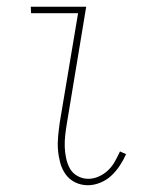

<svg xmlns="http://www.w3.org/2000/svg" viewBox="-20 -540 490 568"><path d="M240 8Q220 8 202.5 -0.5Q185 -9 174 -24.5Q163 -40 158 -59Q153 -78 151.5 -97.5Q150 -117 152 -137.5Q154 -158 157 -179L211 -501H72L71 -520H235L178 -176Q175 -158 173 -140.5Q171 -123 171.5 -106Q172 -89 175.5 -72.5Q179 -56 186.5 -42Q194 -28 209 -19.5Q224 -11 241 -11Q257 -11 272.5 -18Q288 -25 300 -36.5Q312 -48 320 -62.5Q328 -77 335 -92L353 -84Q345 -66 334 -49.5Q323 -33 309 -20Q295 -7 276.5 0.5Q258 8 240 8Z"/></svg>

Font: Iosevka Etoile Thin
Style: Italic
Weight: 100
Italic angle: -9°
Designer: Belleve Invis
Foundry: Belleve Invis
Version: Version 22.1.2; ttfautohint (v1.8.4)